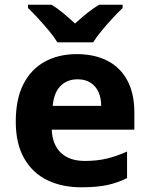

<svg xmlns="http://www.w3.org/2000/svg" viewBox="-20 -786 637 816"><path d="M306 -556Q382 -556 437 -527.5Q492 -499 521.5 -443.5Q551 -388 551 -308V-235H200Q202 -173 238 -137.5Q274 -102 341 -102Q392 -102 434 -112Q476 -122 520 -142V-29Q480 -9 435.5 0.5Q391 10 325 10Q244 10 181.5 -20Q119 -50 83 -112.5Q47 -175 47 -269Q47 -365 79.5 -428.5Q112 -492 170.5 -524Q229 -556 306 -556ZM310 -449Q265 -449 237 -420.5Q209 -392 204 -336H410Q410 -369 399 -394Q388 -419 365.5 -434Q343 -449 310 -449ZM224 -606Q210 -629 187.5 -656Q165 -683 141.5 -708.5Q118 -734 99 -752V-766H199Q225 -750 249 -730Q273 -710 299 -686Q325 -710 350 -730Q375 -750 401 -766H501V-752Q483 -735 459 -709Q435 -683 412.5 -656Q390 -629 376 -606Z"/></svg>

Font: Noto Sans Lao
Style: Bold
Weight: 700
Designer: Monotype Design Team
Foundry: Monotype Imaging Inc.
Version: Version 2.003